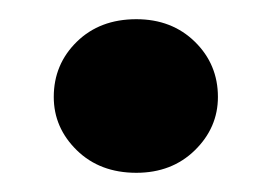

<svg xmlns="http://www.w3.org/2000/svg" viewBox="-20 -175 283 200"><path d="M122 5Q84 5 60 -18.5Q36 -42 36 -74Q36 -108 60 -131.5Q84 -155 122 -155Q159 -155 183 -131.5Q207 -108 207 -74Q207 -42 183 -18.5Q159 5 122 5Z"/></svg>

Font: DM Sans 9pt 36pt ExtraBold
Style: Regular
Weight: 800
Version: Version 4.004;gftools[0.9.30]